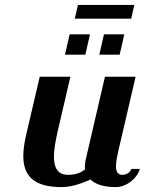

<svg xmlns="http://www.w3.org/2000/svg" viewBox="-20 -753 590 783"><path d="M298 -733 285 -677H515L528 -733ZM404 -613 385 -530H468L487 -613ZM264 -613 245 -530H328L347 -613ZM408 -440 330 -104C328 -94 326 -84 326 -75C326 -71 327 -66 327 -62C312 -51 292 -40 258 -40C225 -40 200 -56 200 -115C200 -140 205 -171 214 -212L267 -440H142L86 -200C79 -169 75 -141 75 -117C75 -31 123 10 232 10C279 10 326 -11 349 -21C368 -2 402 10 453 10C496 10 541 -27 550 -64H516C508 -47 494 -40 478 -40C460 -40 453 -54 453 -76C453 -92 457 -113 462 -135L533 -440Z"/></svg>

Font: Pfennig
Style: BoldItalic
Weight: 700
Italic angle: -13°
Version: Version 20100423